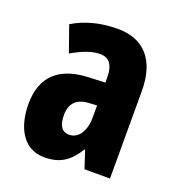

<svg xmlns="http://www.w3.org/2000/svg" viewBox="-109 -650 695 750"><g transform="rotate(20 239.0 -275.0)"><path d="M255 -560C184 -560 121 -543 70 -512L108 -404C155 -431 192 -444 224 -444C263 -444 281 -418 281 -365V-346L211 -343C92 -338 27 -280 27 -165C27 -76 63 10 156 10C222 10 259 -17 294 -73H296L320 0H426V-363C426 -494 363 -560 255 -560ZM247 -249 281 -251V-201C281 -143 254 -106 217 -106C188 -106 172 -127 172 -171C172 -220 197 -246 247 -249Z"/></g></svg>

Font: Noto Sans Lao UI ExtCond ExtBd
Style: Regular
Weight: 800
Width: 2
Designer: Monotype Design Team
Foundry: Monotype Imaging Inc.
Version: Version 2.000